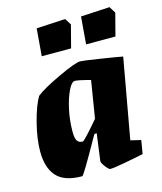

<svg xmlns="http://www.w3.org/2000/svg" viewBox="-103 -742 697 828"><g transform="rotate(-15 245.0 -328.5)"><path d="M402 -88 448 -77 438 -17Q406 -10 354.5 -0.5Q303 9 287 9Q281 9 267 -9Q253 -27 254 -36L270 -155H260L250 -138Q168 8 162 8Q83 8 48.5 -30.5Q14 -69 14 -141Q14 -198 32 -268Q50 -338 72 -375Q103 -400 181 -436.5Q259 -473 281 -473Q293 -473 367 -461.5Q441 -450 466 -445ZM279 -217 306 -383Q281 -390 259.5 -394.5Q238 -399 233 -397Q221 -394 206.5 -364Q192 -334 181.5 -286.5Q171 -239 171 -187Q171 -159 178.5 -147.5Q186 -136 203 -136Q210 -136 279 -217ZM137 -659 266 -666 284 -637 258 -537H127ZM335 -659 464 -666 482 -637 456 -537H325Z"/></g></svg>

Font: Grenze ExtraBold
Style: Italic
Weight: 800
Italic angle: -10°
Designer: Renata Polastri
Foundry: Omnibus-Type
Version: Version 1.002; ttfautohint (v1.8)